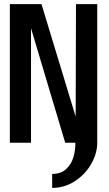

<svg xmlns="http://www.w3.org/2000/svg" viewBox="-20 -695 530 935"><path d="M453.5 -675V0Q453.5 51.5 424.5 102.8Q395.5 154 345 187Q294.5 220 234 220V152Q275.5 152 300.8 129.5Q326 107 336.8 72.8Q347.5 38.5 347 0H297.5L131 -557.5V0H28V-675H182L348.5 -127L350 -675Z"/></svg>

Font: Anybody Narrow Medium
Style: Regular
Weight: 500
Width: 3
Designer: Tyler Finck
Foundry: Etcetera Type Company
Version: Version 1.000; ttfautohint (v1.8)